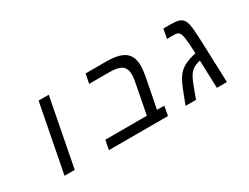

<svg xmlns="http://www.w3.org/2000/svg" viewBox="-56 -1036 1913 1473"><g transform="rotate(-30 900.0 -299.5)"><path d="M311 -599.1H400.9L285.2 0H194.8Z M710.9 -516.1 727.1 -599.1H911.1Q1022 -599.1 1073 -561.5Q1124 -523.9 1124 -438Q1124 -406.2 1114.3 -351.1L1062 -83H1127L1111.3 0H587.9L604 -83H972.2L1023.9 -352.1Q1031.2 -384.3 1031.2 -413.1Q1031.2 -467.3 999.8 -491.7Q968.3 -516.1 894 -516.1Z M1479 -599.1Q1526.4 -599.1 1550.5 -591.8Q1574.7 -584.5 1588.4 -566.4Q1602.1 -548.3 1608.6 -515.4Q1615.2 -482.4 1620.1 -372.1L1633.3 0H1544.4L1536.1 -246.1Q1489.7 -234.4 1468.3 -218.5Q1446.8 -202.6 1429.7 -173.6Q1412.6 -144.5 1392.1 -87.9L1359.4 0H1267.1L1301.3 -88.9Q1332.5 -172.4 1356.4 -208.5Q1380.4 -244.6 1412.8 -266.4Q1445.3 -288.1 1500 -303.2L1534.2 -312Q1530.3 -413.1 1524.2 -450.7Q1518.1 -488.3 1506.1 -502.2Q1494.1 -516.1 1466.3 -516.1H1400.4L1416 -599.1Z"/></g></svg>

Font: Cousine
Style: Italic
Weight: 400
Italic angle: -12°
Monospace: yes
Designer: Steve Matteson
Foundry: Monotype Imaging Inc.
Version: Version 1.21